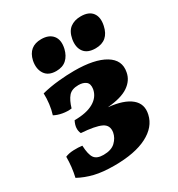

<svg xmlns="http://www.w3.org/2000/svg" viewBox="-163 -775 822 888"><g transform="rotate(-30 248.0 -331.0)"><path d="M190 7Q128 7 85 -3.5Q42 -14 5 -34Q17 -86 17 -140Q35 -148 61 -149Q87 -150 107 -147Q109 -99 122.5 -80Q136 -61 171 -61Q213 -61 234.5 -81.5Q256 -102 261 -129Q267 -166 235.5 -181Q204 -196 130 -201Q116 -230 135 -267Q199 -267 236.5 -288.5Q274 -310 281 -349Q285 -376 270.5 -387.5Q256 -399 231 -399Q195 -399 178 -379Q161 -359 150 -321Q127 -318 102 -322.5Q77 -327 59 -337Q67 -362 70.5 -390.5Q74 -419 73 -446Q117 -457 162.5 -461.5Q208 -466 247 -466Q355 -466 410.5 -432.5Q466 -399 454 -339Q447 -299 409.5 -273.5Q372 -248 298 -242Q379 -234 417 -202.5Q455 -171 443 -119Q430 -60 365 -26.5Q300 7 190 7ZM386 -506Q343 -506 324.5 -531Q306 -556 313 -597Q320 -635 342.5 -652Q365 -669 399 -669Q442 -669 460.5 -644.5Q479 -620 470 -578Q455 -506 386 -506ZM176 -506Q134 -506 116 -533.5Q98 -561 106 -602Q121 -669 188 -669Q229 -669 249 -644.5Q269 -620 259 -576Q251 -543 230.5 -524.5Q210 -506 176 -506Z"/></g></svg>

Font: Vollkorn ExtraBold
Style: Italic
Weight: 800
Italic angle: -11°
Designer: Friedrich Althausen
Foundry: Friedrich Althausen
Version: Version 5.000; ttfautohint (v1.8.3)